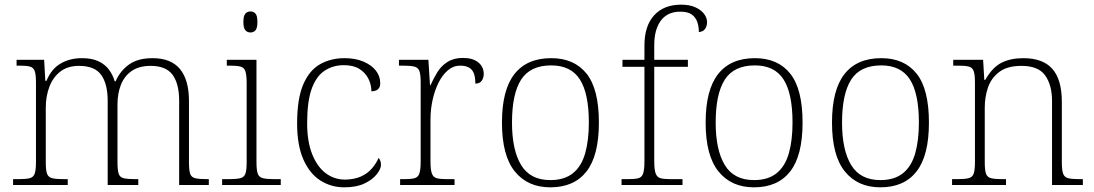

<svg xmlns="http://www.w3.org/2000/svg" viewBox="-20 -792 4683 822"><path d="M36 0V-25H57Q91 -25 107 -29Q123 -33 128.5 -48.5Q134 -64 134 -98V-439Q134 -473 128.5 -488Q123 -503 108 -507Q93 -511 65 -511H51V-536H169L174 -446H179Q200 -497 239.5 -520Q279 -543 330 -543Q373 -543 401 -530Q429 -517 446 -494.5Q463 -472 471 -444H475Q494 -488 532 -515.5Q570 -543 633 -543Q712 -543 750.5 -496.5Q789 -450 789 -359V-98Q789 -64 794 -48.5Q799 -33 816 -29Q833 -25 866 -25H874V0H747V-361Q747 -433 719 -471.5Q691 -510 625 -510Q575 -510 543.5 -488Q512 -466 497.5 -428.5Q483 -391 483 -346V-98Q483 -64 488 -48.5Q493 -33 509.5 -29Q526 -25 560 -25H572V0H441V-361Q441 -432 413.5 -471Q386 -510 318 -510Q269 -510 237.5 -485Q206 -460 191 -419.5Q176 -379 176 -331V-97Q176 -63 181.5 -48Q187 -33 204 -29Q221 -25 254 -25H270V0Z M931 0V-25H958Q992 -25 1008.5 -29Q1025 -33 1030.5 -48Q1036 -63 1036 -97V-435Q1036 -471 1030.5 -487Q1025 -503 1009.5 -507Q994 -511 966 -511H951V-536H1078V-98Q1078 -64 1083.5 -48.5Q1089 -33 1106 -29Q1123 -25 1156 -25H1182V0ZM1052 -653Q1039 -653 1030.5 -662.5Q1022 -672 1022 -698Q1022 -724 1030.5 -733.5Q1039 -743 1052 -743Q1066 -743 1074 -733.5Q1082 -724 1082 -698Q1082 -672 1074 -662.5Q1066 -653 1052 -653Z M1454 10Q1398 10 1352 -19Q1306 -48 1279 -109Q1252 -170 1252 -263Q1252 -370 1278.5 -431Q1305 -492 1351 -517.5Q1397 -543 1455 -543Q1501 -543 1535.5 -528.5Q1570 -514 1589 -490Q1608 -466 1608 -435Q1608 -424 1603.5 -416.5Q1599 -409 1590.5 -405Q1582 -401 1570 -401Q1570 -430 1557 -455.5Q1544 -481 1518.5 -497Q1493 -513 1452 -513Q1406 -513 1370 -489.5Q1334 -466 1314.5 -412Q1295 -358 1295 -264Q1295 -186 1316.5 -132Q1338 -78 1374.5 -50.5Q1411 -23 1458 -23Q1498 -24 1525.5 -36.5Q1553 -49 1571.5 -70Q1590 -91 1601 -116Q1606 -110 1608.5 -103Q1611 -96 1611 -86Q1611 -69 1593 -46Q1575 -23 1540.5 -6.5Q1506 10 1454 10Z M1693 0V-25H1711Q1739 -25 1754.5 -29Q1770 -33 1775.5 -49.5Q1781 -66 1781 -101V-439Q1781 -473 1775.5 -488Q1770 -503 1753.5 -507Q1737 -511 1703 -511H1688V-536H1814L1821 -427H1823Q1836 -456 1852.5 -483Q1869 -510 1896 -527Q1923 -544 1962 -544Q2004 -544 2027.5 -525Q2051 -506 2051 -475Q2051 -459 2042.5 -446.5Q2034 -434 2015 -434Q2015 -463 2008 -479.5Q2001 -496 1986.5 -503.5Q1972 -511 1950 -511Q1921 -511 1897.5 -491Q1874 -471 1857.5 -438Q1841 -405 1832 -364Q1823 -323 1823 -280V-100Q1823 -65 1829 -49Q1835 -33 1850 -29Q1865 -25 1893 -25H1926V0Z M2336 10Q2239 10 2184 -58Q2129 -126 2129 -267Q2129 -407 2182.5 -475Q2236 -543 2340 -543Q2438 -543 2491 -477Q2544 -411 2544 -267Q2544 -126 2491 -58Q2438 10 2336 10ZM2336 -21Q2397 -21 2433.5 -51Q2470 -81 2485.5 -136.5Q2501 -192 2501 -267Q2501 -392 2462.5 -452Q2424 -512 2340 -512Q2250 -512 2211 -451Q2172 -390 2172 -267Q2172 -150 2211 -85.5Q2250 -21 2336 -21Z M2641 0V-25H2669Q2698 -25 2713 -29Q2728 -33 2733.5 -49.5Q2739 -66 2739 -101V-506H2645V-536H2739V-597Q2739 -681 2780.5 -726.5Q2822 -772 2896 -772Q2932 -772 2956.5 -761Q2981 -750 2994 -733Q3007 -716 3007 -698Q3007 -684 3002 -674Q2997 -664 2989 -659.5Q2981 -655 2972 -655Q2972 -679 2965 -698.5Q2958 -718 2941.5 -730Q2925 -742 2892 -742Q2838 -742 2809.5 -704Q2781 -666 2781 -599V-536H2925V-506H2781V-101Q2781 -66 2787 -49.5Q2793 -33 2808 -29Q2823 -25 2851 -25H2902V0Z M3208 10Q3111 10 3056 -58Q3001 -126 3001 -267Q3001 -407 3054.5 -475Q3108 -543 3212 -543Q3310 -543 3363 -477Q3416 -411 3416 -267Q3416 -126 3363 -58Q3310 10 3208 10ZM3208 -21Q3269 -21 3305.5 -51Q3342 -81 3357.5 -136.5Q3373 -192 3373 -267Q3373 -392 3334.5 -452Q3296 -512 3212 -512Q3122 -512 3083 -451Q3044 -390 3044 -267Q3044 -150 3083 -85.5Q3122 -21 3208 -21Z M3749 10Q3652 10 3597 -58Q3542 -126 3542 -267Q3542 -407 3595.5 -475Q3649 -543 3753 -543Q3851 -543 3904 -477Q3957 -411 3957 -267Q3957 -126 3904 -58Q3851 10 3749 10ZM3749 -21Q3810 -21 3846.5 -51Q3883 -81 3898.5 -136.5Q3914 -192 3914 -267Q3914 -392 3875.5 -452Q3837 -512 3753 -512Q3663 -512 3624 -451Q3585 -390 3585 -267Q3585 -150 3624 -85.5Q3663 -21 3749 -21Z M4056 0V-25H4076Q4110 -25 4126.5 -29Q4143 -33 4148.5 -48.5Q4154 -64 4154 -98V-439Q4154 -473 4148.5 -488Q4143 -503 4127.5 -507Q4112 -511 4084 -511H4061V-536H4189L4194 -450H4198Q4229 -504 4268 -523.5Q4307 -543 4361 -543Q4445 -543 4485.5 -497Q4526 -451 4526 -356V-98Q4526 -64 4531.5 -48.5Q4537 -33 4553.5 -29Q4570 -25 4603 -25H4616V0H4484V-361Q4484 -427 4455 -468.5Q4426 -510 4353 -510Q4292 -510 4257.5 -483.5Q4223 -457 4209.5 -416.5Q4196 -376 4196 -331V-97Q4196 -63 4201.5 -48Q4207 -33 4223.5 -29Q4240 -25 4273 -25H4287V0Z"/></svg>

Font: Noto Serif Khmer ExtraLight
Style: Regular
Weight: 250
Version: Version 2.003